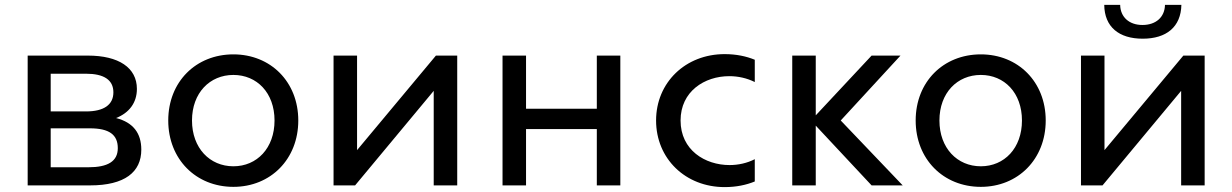

<svg xmlns="http://www.w3.org/2000/svg" viewBox="-20 -757 5031 784"><path d="M93 0H348C489 0 557 -54 557 -146C557 -213 524 -257 454 -275C507 -296 539 -337 539 -394C539 -481 464 -530 339 -530H93ZM341 -74H187V-233H347C426 -233 461 -207 461 -152C461 -98 420 -74 341 -74ZM331 -302H187V-456H331C404 -456 443 -431 443 -380C443 -329 404 -302 331 -302Z M933 6C1085 6 1198 -107 1198 -265C1198 -423 1085 -535 933 -535C780 -535 667 -423 667 -265C667 -107 780 6 933 6ZM933 -78C837 -78 764 -152 764 -265C764 -378 837 -451 933 -451C1029 -451 1101 -378 1101 -265C1101 -152 1029 -78 933 -78Z M1342 0H1430L1751 -386V0H1847V-530H1760L1438 -144V-530H1342Z M2032 0H2128V-230H2417V0H2513V-530H2417V-313H2128V-530H2032Z M2939 7C2987 7 3028 -2 3062 -16V-107C3031 -91 2995 -83 2959 -83C2859 -83 2759 -144 2759 -265C2759 -384 2857 -446 2958 -446C2994 -446 3030 -438 3062 -422V-513C3028 -527 2987 -536 2939 -536C2779 -536 2659 -420 2659 -265C2659 -109 2779 7 2939 7Z M3539 0H3666L3413 -265L3657 -530H3539L3311 -286V-530H3215V0H3311V-244Z M3985 6C4137 6 4250 -107 4250 -265C4250 -423 4137 -535 3985 -535C3832 -535 3719 -423 3719 -265C3719 -107 3832 6 3985 6ZM3985 -78C3889 -78 3816 -152 3816 -265C3816 -378 3889 -451 3985 -451C4081 -451 4153 -378 4153 -265C4153 -152 4081 -78 3985 -78Z M4394 0H4482L4803 -386V0H4899V-530H4812L4490 -144V-530H4394ZM4646 -599C4743 -599 4802 -647 4804 -737H4737C4736 -687 4700 -655 4645 -655C4591 -655 4555 -687 4554 -737H4489C4490 -647 4549 -599 4646 -599Z"/></svg>

Font: Chess Sans Medium
Style: Regular
Weight: 500
Designer: Wolf Bōese
Foundry: Wolf Bōese
Version: Version 7.223;Glyphs 3.3 (3306)